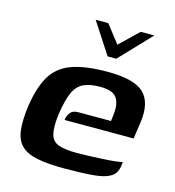

<svg xmlns="http://www.w3.org/2000/svg" viewBox="-93 -665 682 749"><g transform="rotate(15 248.5 -290.0)"><path d="M202 -586H253L309 -514L384 -586H439L319 -460H284ZM232 6Q166 6 124 -2.5Q82 -11 59.5 -32.5Q37 -54 32 -93Q27 -132 35 -192Q47 -271 74 -316.5Q101 -362 155 -382Q209 -402 301 -402Q408 -402 447 -364.5Q486 -327 475 -247L465 -177H186Q188 -195 198 -207.5Q208 -220 230 -220H362L365 -244Q371 -291 354.5 -314.5Q338 -338 288 -338Q246 -338 220.5 -326Q195 -314 181 -283.5Q167 -253 158 -194Q151 -140 158 -112Q165 -84 191 -74.5Q217 -65 266 -65Q284 -65 311.5 -66Q339 -67 368 -68.5Q397 -70 419 -72.5Q441 -75 448 -77L446 -61Q445 -49 438 -35.5Q431 -22 415 -14Q394 -2 349 2Q304 6 232 6Z"/></g></svg>

Font: Genos Thin SemiBold
Style: Italic
Weight: 600
Italic angle: -8°
Version: Version 1.010